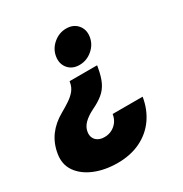

<svg xmlns="http://www.w3.org/2000/svg" viewBox="-198 -675 959 1008"><g transform="rotate(-30 281.5 -170.5)"><path d="M388.7 -295.4 385.7 -278.8Q377.4 -231.4 362.5 -200.4Q347.7 -169.4 321.8 -147.7Q295.9 -126 253.9 -106Q217.3 -87.9 195.8 -66.2Q174.3 -44.4 170.4 -18.1Q167 2.4 174.1 17.8Q181.2 33.2 196.8 42Q212.4 50.8 234.9 50.8Q259.8 50.8 280 40.3Q300.3 29.8 314 11Q327.6 -7.8 331.5 -33.2H513.2Q501.5 38.1 463.9 91.3Q426.3 144.5 366 173.8Q305.7 203.1 227.1 203.1Q150.4 203.1 89.8 178.2Q29.3 153.3 -2 108.4Q-33.2 63.5 -22.9 2.9Q-13.2 -55.7 18.8 -98.9Q50.8 -142.1 103.5 -171.9Q134.8 -189.5 159.4 -206.1Q184.1 -222.7 200 -242.2Q215.8 -261.7 220.2 -287.1L221.7 -295.4ZM343.8 -543.9Q387.2 -543.9 411.9 -514.9Q436.5 -485.8 429.7 -443.4Q422.9 -400.9 388.4 -371.8Q354 -342.8 310.5 -342.8Q267.1 -342.8 242.7 -371.8Q218.3 -400.9 225.1 -443.4Q231.9 -485.8 266.4 -514.9Q300.8 -543.9 343.8 -543.9Z"/></g></svg>

Font: Inter 28pt Black
Style: Italic
Weight: 900
Italic angle: -9.3988°
Designer: Rasmus Andersson
Foundry: rsms
Version: Version 4.001;git-66647c0bb